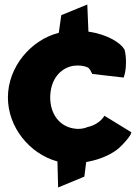

<svg xmlns="http://www.w3.org/2000/svg" viewBox="-20 -717 601 849"><path d="M15 -286C15 -155 110 -37 234 -3L237 112L353 64L361 0L364 -1C427 -12 480 -38 509 -65C531 -86 547 -105 557 -121L561 -132L442 -205L436 -197C423 -179 397 -161 366 -155H365V-154C346 -147 325 -145 305 -149C245 -159 202 -210 202 -287C203 -364 244 -415 304 -426C330 -429 350 -427 370 -418C372 -416 375 -412 378 -409L388 -390L527 -374L529 -381C538 -405 541 -464 530 -500C530 -500 529 -499 529 -499C529 -499 529 -500 529 -500C514 -526 457 -565 371 -577L366 -697L251 -650L240 -572C115 -540 15 -420 15 -286Z"/></svg>

Font: Rabbid Highway Sign IV
Style: Blk
Weight: 400
Foundry: Cannot Into Space Fonts
Version: Version 0.277